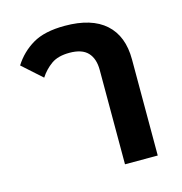

<svg xmlns="http://www.w3.org/2000/svg" viewBox="-89 -645 686 725"><g transform="rotate(-15 254.0 -282.0)"><path d="M312 -369Q312 -413 289.5 -437Q267 -461 218 -461Q173 -461 146.5 -442Q120 -423 102 -395L26 -463Q55 -509 101.5 -536.5Q148 -564 227 -564Q332 -564 386 -515.5Q440 -467 440 -376V0H312Z"/></g></svg>

Font: IBM Plex Sans Thai SemiBold
Style: Regular
Weight: 600
Designer: Mike Abbink, Paul van der Laan, Pieter van Rosmalen, Ben Mitchell, Mark Frömberg
Foundry: Bold Monday
Version: Version 1.1